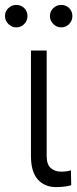

<svg xmlns="http://www.w3.org/2000/svg" viewBox="-44 -750 313 777"><path d="M81.3 -545.5H144.9V-118.3Q144.9 -84.9 161.2 -70.1Q177.6 -55.4 202.8 -55.4Q228.7 -55.4 242.9 -61.1L244.3 -0.4Q218 7.1 182.9 7.1Q136.4 7.1 108.8 -24Q81.3 -55 81.3 -118.3ZM21.7 -639.2Q3.6 -639.2 -10.1 -652.9Q-23.8 -666.5 -23.8 -684.7Q-23.8 -703.8 -10.3 -717Q3.2 -730.1 21.7 -730.1Q41.2 -730.1 54.2 -717.2Q67.1 -704.2 67.1 -684.7Q67.1 -666.2 54 -652.7Q40.8 -639.2 21.7 -639.2ZM203.5 -639.2Q185.4 -639.2 171.7 -652.9Q158 -666.5 158 -684.7Q158 -703.8 171.5 -717Q185 -730.1 203.5 -730.1Q223 -730.1 236 -717.2Q248.9 -704.2 248.9 -684.7Q248.9 -666.2 235.8 -652.7Q222.7 -639.2 203.5 -639.2Z"/></svg>

Font: Inter Light BETA
Style: Regular
Weight: 300
Designer: Rasmus Andersson
Foundry: rsms
Version: Version 3.011;git-f93a4a705